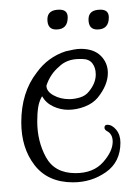

<svg xmlns="http://www.w3.org/2000/svg" viewBox="-20 -373 269 397"><path d="M131 4Q79 4 51.5 -31.5Q24 -67 24 -120Q24 -182 56 -223Q79 -255 116 -267Q125 -269 132.5 -270.5Q140 -272 147 -272Q174 -272 188.5 -257.5Q203 -243 203 -222Q203 -197 182 -171Q172 -159 155 -152.5Q138 -146 121 -146Q105 -146 90 -153Q75 -160 67 -174Q61 -164 59 -151.5Q57 -139 57 -122Q57 -81 75 -48Q93 -15 136 -15Q173 -15 193 -37.5Q213 -60 213 -80Q213 -96 201 -102Q196 -105 196 -109Q196 -115 202 -115Q212 -115 220.5 -104.5Q229 -94 229 -78Q229 -38 199 -17Q169 4 131 4ZM123 -168Q134 -168 145.5 -171.5Q157 -175 164 -184Q178 -201 178 -219Q178 -233 171 -242Q164 -251 150 -251H144Q118 -251 102 -235Q84 -220 76 -196Q76 -184 90.5 -176Q105 -168 123 -168ZM181 -312Q163 -312 163 -333Q163 -353 188 -353Q205 -353 205 -337Q205 -312 181 -312ZM96 -312Q78 -312 78 -333Q78 -353 103 -353Q120 -353 120 -337Q120 -312 96 -312Z"/></svg>

Font: Puppies Play
Style: Regular
Weight: 400
Designer: Robert E. Leuschke
Foundry: Robert E. Leuschke
Version: Version 1.010; ttfautohint (v1.8.3)